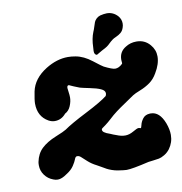

<svg xmlns="http://www.w3.org/2000/svg" viewBox="-74 -711 739 780"><g transform="rotate(-10 295.0 -320.5)"><path d="M372.1 -495.1 348.6 -481.4Q337.9 -483.4 337.9 -499Q337.9 -502 338.4 -506.8Q338.9 -511.7 338.9 -514.6Q339.8 -549.8 350.6 -576.2Q353.5 -582 357.4 -594.7Q361.3 -607.4 363.8 -613.8Q366.2 -620.1 373 -627Q379.9 -633.8 389.6 -636.7Q397.5 -638.7 404.3 -639.6Q411.1 -640.6 417 -640.6Q443.4 -640.6 461.9 -620.1Q473.6 -606.4 473.6 -588.9Q473.6 -580.1 470.7 -572.3Q466.8 -559.6 458 -552.2Q449.2 -544.9 438 -540Q426.8 -535.2 421.9 -531.2Q414.1 -525.4 407.2 -518.6Q400.4 -511.7 394 -507.3Q387.7 -502.9 372.1 -495.1ZM213.9 -379.9Q207 -379.9 207 -369.1Q207 -365.2 209 -352.5Q210.9 -339.8 210.9 -330.1Q210.9 -313.5 203.1 -294.9Q195.3 -276.4 179.7 -268.6Q161.1 -246.1 133.8 -246.1Q121.1 -246.1 108.4 -252.9Q66.4 -276.4 66.4 -330.1Q66.4 -344.7 73.2 -378.9Q84 -430.7 138.7 -464.8Q184.6 -493.2 230.5 -493.2Q245.1 -493.2 261.7 -490.2Q294.9 -484.4 328.1 -458.5Q361.3 -432.6 367.2 -429.7Q400.4 -413.1 412.1 -413.1Q427.7 -413.1 442.4 -427.7Q443.4 -428.7 443.4 -431.6Q443.4 -432.6 442.9 -437Q442.4 -441.4 442.4 -444.3Q442.4 -477.5 470.7 -494.1Q490.2 -506.8 515.6 -506.8Q549.8 -506.8 571.3 -481.4Q589.8 -460 589.8 -432.6Q589.8 -401.4 568.4 -366.2Q555.7 -343.8 537.1 -330.6Q518.6 -317.4 496.1 -308.6Q473.6 -299.8 464.8 -293.9Q451.2 -284.2 427.7 -268.6Q404.3 -252.9 388.7 -241.2Q373 -229.5 356.4 -213.9Q344.7 -203.1 333.5 -194.8Q322.3 -186.5 318.8 -184.1Q315.4 -181.6 315.4 -178.7Q315.4 -176.8 315.9 -174.8Q316.4 -172.9 317.9 -170.9Q319.3 -168.9 321.3 -167.5Q323.2 -166 326.2 -164.6Q329.1 -163.1 331.5 -161.6Q334 -160.2 338.9 -158.7Q343.8 -157.2 347.7 -155.3Q351.6 -153.3 357.9 -150.9Q364.3 -148.4 370.1 -146.5Q388.7 -138.7 405.3 -138.7Q421.9 -138.7 439.5 -148.9Q457 -159.2 462.9 -159.2Q465.8 -159.2 471.7 -157.2Q474.6 -157.2 477.1 -169.4Q479.5 -181.6 489.3 -194.8Q499 -208 518.6 -209H522.5Q558.6 -209 578.1 -158.2Q587.9 -131.8 587.9 -109.4Q587.9 -78.1 569.3 -52.7Q559.6 -40 546.4 -32.2Q533.2 -24.4 523.4 -22.5Q513.7 -20.5 499 -19Q484.4 -17.6 479.5 -16.6Q409.2 0 386.7 0Q377.9 0 352.5 -3.9Q338.9 -5.9 326.7 -10.3Q314.5 -14.6 307.1 -18.6Q299.8 -22.5 287.6 -29.8Q275.4 -37.1 269.5 -40Q250 -49.8 235.4 -63Q220.7 -76.2 213.4 -83Q206.1 -89.8 199.2 -89.8H196.3Q190.4 -88.9 187 -79.1Q183.6 -69.3 173.3 -53.7Q163.1 -38.1 142.6 -25.4Q121.1 -9.8 104.5 -9.8Q94.7 -9.8 85.9 -13.7Q64.5 -21.5 51.3 -39.6Q38.1 -57.6 38.1 -80.1Q38.1 -88.9 39.1 -93.8Q45.9 -127.9 67.9 -148.4Q89.8 -168.9 126 -183.6Q162.1 -198.2 170.9 -204.1Q198.2 -223.6 264.2 -257.3Q330.1 -291 354.5 -310.5Q357.4 -316.4 357.4 -321.3Q357.4 -333 341.3 -340.3Q325.2 -347.7 295.9 -353.5Q266.6 -359.4 256.8 -362.3Q244.1 -367.2 233.4 -371.6Q222.7 -376 219.2 -377.9Q215.8 -379.9 213.9 -379.9Z"/></g></svg>

Font: Essays1743
Style: BoldItalic
Weight: 700
Italic angle: -10°
Designer: Based on the typeface in a 1743 English translation of the essays of Montaigne.  PostScript/TrueType font designed by Jo
Version: Version 002.100